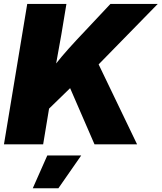

<svg xmlns="http://www.w3.org/2000/svg" viewBox="-20 -748 837 995"><path d="M170.9 -123.5 189.9 -303.7Q218.3 -347.2 244.1 -383.3Q270 -419.4 301.3 -456.3Q332.5 -493.2 376.5 -540.5L552.2 -727.5H797.4L431.2 -353L413.6 -359.4ZM0.5 0 121.1 -727.5H324.2L298.3 -571.3L260.7 -361.8L247.6 -265.6L203.6 0ZM469.7 0 342.8 -292.5 479.5 -438.5 690.4 0ZM149.9 227.5 225.1 57.6H400.9L282.7 227.5Z"/></svg>

Font: Inter 17pt Black
Style: Italic
Weight: 900
Italic angle: -9.3988°
Version: Version 4.001;git-66647c0bb